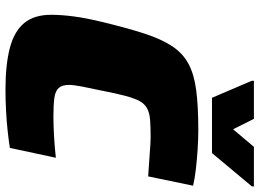

<svg xmlns="http://www.w3.org/2000/svg" viewBox="-143 -796 947 701"><g transform="rotate(90 330.5 -445.5)"><path d="M307 8Q216 8 155 -8Q94 -24 64 -60.5Q34 -97 34 -159Q34 -196 40 -241.5Q46 -287 60 -344Q82 -436 102.5 -499Q123 -562 149 -601Q175 -640 213.5 -660.5Q252 -681 310.5 -688.5Q369 -696 455 -696Q489 -696 526.5 -693.5Q564 -691 598.5 -687Q633 -683 658 -677L624 -513Q578 -516 550.5 -518Q523 -520 507.5 -521Q492 -522 482 -522Q443 -522 417.5 -520Q392 -518 375.5 -509Q359 -500 349 -481.5Q339 -463 330 -429.5Q321 -396 311 -344Q302 -303 296 -271.5Q290 -240 290 -224Q290 -199 301 -186.5Q312 -174 337.5 -170.5Q363 -167 405 -167Q438 -167 480.5 -169.5Q523 -172 556 -176L520 -8Q495 -4 458.5 0Q422 4 382.5 6Q343 8 307 8ZM337 -746 275 -891V-899H414L452 -823L516 -899H661L660 -891L539 -746Z"/></g></svg>

Font: Saira SemiExpanded Black
Style: Italic
Weight: 900
Width: 6
Italic angle: -12°
Designer: Hector Gatti with collaboration of the Omnibus-Type team
Foundry: Omnibus-Type
Version: Version 1.101